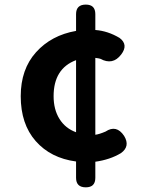

<svg xmlns="http://www.w3.org/2000/svg" viewBox="-20 -763 629 827"><path d="M307.6 -193.4V-503.9Q210.9 -467.8 210.9 -348.6Q210.9 -291 236.3 -250.5Q261.7 -210 307.6 -193.4ZM390.6 -513.7V-182.6Q407.2 -184.6 434.6 -196.3Q481.4 -227.5 514.6 -177.7Q542 -132.8 501 -103.5Q454.1 -75.2 390.6 -66.4V2.9Q390.6 43.9 349.6 43.9Q307.6 43.9 307.6 2.9V-67.4Q198.2 -82 133.8 -155.3Q69.3 -228.5 69.3 -348.6Q69.3 -464.8 135.3 -538.1Q201.2 -611.3 307.6 -629.9V-702.1Q307.6 -743.2 349.6 -743.2Q390.6 -743.2 390.6 -702.1V-633.8Q444.3 -629.9 495.1 -599.6Q534.2 -570.3 502 -528.3Q465.8 -480.5 412.1 -509.8Q406.2 -511.7 390.6 -513.7Z"/></svg>

Font: GenSenMaruGothic TW TTF Bold
Style: Regular
Weight: 700
Version: Version 1.301